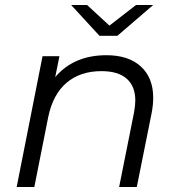

<svg xmlns="http://www.w3.org/2000/svg" viewBox="-20 -752 717 772"><path d="M596 -359Q596 -331 590 -299L530 0H459L519 -300Q524 -328 524 -348Q524 -405 489.5 -435.5Q455 -466 388 -466Q303 -466 248 -419.5Q193 -373 174 -282L118 0H47L151 -526H219L202 -442Q277 -530 408 -530Q497 -530 546.5 -484.5Q596 -439 596 -359ZM596 -732 452 -608H380L266 -732H330L420 -649L527 -732Z"/></svg>

Font: Idrija
Style: Italic
Weight: 400
Italic angle: -11.3°
Designer: Julieta Ulanovsky
Foundry: Julieta Ulanovsky
Version: Version 7.200